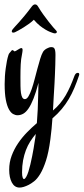

<svg xmlns="http://www.w3.org/2000/svg" viewBox="-20 -515 378 867"><path d="M336.4 -172.9Q326.7 -144 315.7 -117.9Q304.7 -91.8 290.8 -68.1Q276.9 -44.4 258.8 -22.7Q240.7 -1 216.8 19.5Q215.3 43 212.9 66.9Q210.4 90.8 207.5 113.8Q199.7 173.3 187.5 210.7Q175.3 248 161.6 270.5Q147.9 293 134 303.7Q120.1 314.5 109.4 319.8Q85 332 68.4 332Q45.9 332 33.7 309.6Q21.5 287.1 21.5 251.5Q21.5 217.8 32.7 188Q43.9 158.2 61.8 131.8Q79.6 105.5 101.8 82.8Q124 60.1 146.5 41Q147.9 22.5 148.7 6.3Q149.4 -9.8 150.4 -21Q151.9 -49.8 152.3 -81.8Q152.8 -113.8 153.8 -141.1Q142.6 -98.1 131.3 -69.8Q120.1 -41.5 108.6 -24.9Q97.2 -8.3 85 -1.5Q72.8 5.4 59.1 5.4Q49.3 5.4 39.1 -0.2Q28.8 -5.9 20.3 -21.2Q11.7 -36.6 6.3 -64.2Q1 -91.8 1 -135.3Q1 -152.8 2.2 -171.1Q3.4 -189.5 5.9 -206.8Q8.3 -224.1 11.2 -239.5Q14.2 -254.9 18.1 -266.6Q20 -272.5 22.9 -275.6Q25.9 -278.8 27.8 -281.2Q30.3 -284.2 32 -286.4Q33.7 -288.6 36.1 -288.6Q40 -288.6 41.5 -285.9Q43 -283.2 46.9 -283.2Q48.3 -283.2 52.2 -285.4Q56.2 -287.6 60.5 -290.5Q64.9 -293.5 69.3 -295.7Q73.7 -297.9 76.7 -297.9Q82 -297.9 82 -289.1Q82 -285.6 81.3 -281.2Q80.6 -276.9 79.6 -271Q74.7 -248.5 73.5 -223.9Q72.3 -199.2 72.3 -167Q72.3 -145 72.5 -126.7Q72.8 -108.4 74.7 -95.2Q76.7 -82 80.8 -74.7Q85 -67.4 92.3 -67.4Q101.1 -67.4 108.6 -80.1Q116.2 -92.8 123 -112.5Q129.9 -132.3 136.2 -156.7Q142.6 -181.2 148.9 -204.8Q155.3 -228.5 161.4 -248.8Q167.5 -269 174.3 -280.8Q179.7 -289.6 191.2 -295.9Q202.6 -302.2 211.4 -302.2Q216.3 -302.2 219.7 -301Q223.1 -299.8 225.6 -296.1Q228 -292.5 229.2 -285.4Q230.5 -278.3 230.5 -266.6Q230.5 -246.6 229.7 -222.9Q229 -199.2 228 -177Q227.1 -154.8 226.1 -137.2Q225.1 -119.6 224.6 -111.8Q223.6 -100.6 222.4 -75Q221.2 -49.3 219.2 -16.1Q237.3 -31.2 251.2 -48.1Q265.1 -64.9 276.4 -84.2Q287.6 -103.5 297.4 -125.5Q307.1 -147.5 316.4 -172.9Q321.8 -186 331.1 -186Q337.9 -186 337.9 -179.2Q337.9 -177.7 337.4 -175.8Q336.9 -173.8 336.4 -172.9ZM136.2 127Q137.7 118.2 139.2 108.9Q140.6 99.6 141.6 89.8Q127.9 106 116.5 124Q105 142.1 96.9 163.3Q88.9 184.6 84.2 209.2Q79.6 233.9 79.6 263.2Q79.6 279.8 82.3 286.6Q85 293.5 87.9 293.5Q92.8 293.5 98.1 284.2Q103.5 274.9 108.2 260.3Q112.8 245.6 117.2 227.3Q121.6 209 125.2 190.4Q128.9 171.9 131.8 155Q134.8 138.2 136.2 127ZM232.4 -378.4Q236.8 -374 236.8 -371.1Q236.8 -368.2 234.4 -366.2Q231.9 -364.3 228 -364.3Q224.1 -364.3 218.8 -366.2Q214.8 -367.7 206.3 -370.8Q197.8 -374 186 -380.9Q174.3 -387.7 160.6 -398.4Q147 -409.2 132.8 -425.8Q124 -417 111.6 -408Q99.1 -398.9 86.9 -391.4Q74.7 -383.8 64 -377.9Q53.2 -372.1 47.9 -369.6Q43.5 -367.7 40 -367.7Q33.2 -367.7 33.2 -374Q33.2 -377.9 38.1 -383.8Q42 -388.7 48.8 -396Q55.7 -403.3 66.2 -415Q76.7 -426.8 91.1 -444.1Q105.5 -461.4 124.5 -486.8Q131.3 -495.1 138.2 -495.1Q143.1 -495.1 146.5 -492.2Q149.9 -489.3 153.8 -482.4Q163.1 -466.8 175.3 -449.7Q187.5 -432.6 199.2 -417.7Q210.9 -402.8 220 -392.1Q229 -381.3 232.4 -378.4Z"/></svg>

Font: Engagement
Style: Regular
Weight: 400
Designer: Astigmatic (AOETI)
Foundry: Astigmatic (AOETI)
Version: Version 1.000